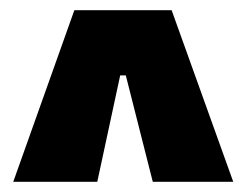

<svg xmlns="http://www.w3.org/2000/svg" viewBox="-20 -676 484 377"><path d="M6 -319 126 -656H317L438 -319H280L227 -528H216L171 -319Z"/></svg>

Font: Bricolage Grotesque 48pt Condensed ExtraBold
Style: Regular
Weight: 800
Width: 3
Designer: Mathieu Triay
Foundry: Atelier Triay
Version: Version 1.001;gftools[0.9.33.dev8+g029e19f]